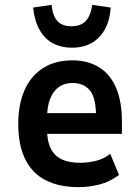

<svg xmlns="http://www.w3.org/2000/svg" viewBox="-20 -759 576 789"><path d="M303 10Q222 10 166.5 -19Q111 -48 83 -106Q55 -164 55 -250Q55 -328 80 -386.5Q105 -445 155 -478Q205 -511 278 -511Q342 -511 388 -482Q434 -453 457.5 -397Q481 -341 481 -259V-209H155V-294H388L375 -274Q375 -357 349.5 -387.5Q324 -418 277 -418Q247 -418 224 -403Q201 -388 187 -355.5Q173 -323 173 -267V-232Q173 -180 188.5 -149Q204 -118 234 -104Q264 -90 310 -90Q341 -90 374 -98Q407 -106 433 -127L469 -40Q430 -11 387.5 -0.5Q345 10 303 10ZM275 -563Q232 -563 198.5 -580.5Q165 -598 143.5 -635Q122 -672 116 -728L192 -739Q196 -695 215.5 -673Q235 -651 274 -651Q312 -651 332.5 -673Q353 -695 359 -739L435 -728Q431 -674 410.5 -637.5Q390 -601 356 -582Q322 -563 275 -563Z"/></svg>

Font: Nunito Sans 7pt Condensed
Style: Bold
Weight: 700
Width: 3
Designer: Vernon Adams
Foundry: Vernon Adams
Version: Version 3.101;gftools[0.9.27]